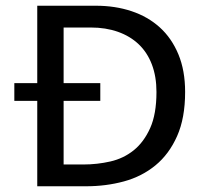

<svg xmlns="http://www.w3.org/2000/svg" viewBox="-20 -650 712 670"><path d="M315 -630Q382 -630 439 -611Q496 -592 537.5 -554.5Q579 -517 602.5 -460.5Q626 -404 626 -329Q626 -238 598 -175Q570 -112 522.5 -73Q475 -34 412.5 -17Q350 0 280 0H110V-298H30V-360H110V-630ZM330 -360V-298H202V-76H271Q319 -76 365 -86.5Q411 -97 446.5 -125.5Q482 -154 504 -203Q526 -252 526 -329Q526 -383 510 -425Q494 -467 464 -495.5Q434 -524 391.5 -539Q349 -554 297 -554H202V-360Z"/></svg>

Font: Ek Mukta
Style: Regular
Weight: 400
Designer: Girish Dalvi and Yashodeep Gholap
Foundry: Ek Type
Version: Version 2.538;PS 1.001;hotconv 16.6.51;makeotf.lib2.5.65220;